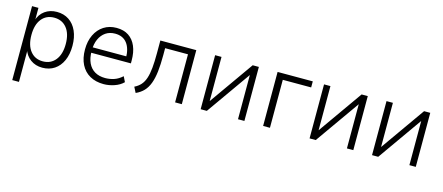

<svg xmlns="http://www.w3.org/2000/svg" viewBox="-48 -1018 3949 1713"><g transform="rotate(15 1926.0 -161.5)"><path d="M88 184V-499H147V-379H142Q160 -440 206.5 -473.5Q253 -507 317 -507Q381 -507 428.5 -475.5Q476 -444 502 -386Q528 -328 528 -250Q528 -171 502 -113Q476 -55 428.5 -23.5Q381 8 317 8Q254 8 208 -25.5Q162 -59 144 -116H150V184ZM307 -48Q380 -48 423 -101.5Q466 -155 466 -250Q466 -345 423 -398Q380 -451 307 -451Q234 -451 191.5 -398Q149 -345 149 -250Q149 -155 191.5 -101.5Q234 -48 307 -48Z M884 8Q810 8 756 -22.5Q702 -53 673 -110.5Q644 -168 644 -249Q644 -325 672 -383.5Q700 -442 750.5 -474.5Q801 -507 868 -507Q935 -507 980 -477Q1025 -447 1048.5 -392Q1072 -337 1072 -260V-234H689V-284H1035L1017 -267Q1017 -355 979 -404.5Q941 -454 868 -454Q818 -454 781.5 -429Q745 -404 725 -359.5Q705 -315 705 -256V-249Q705 -185 726 -140Q747 -95 787 -71.5Q827 -48 883 -48Q924 -48 964 -61Q1004 -74 1040 -107L1064 -58Q1032 -26 982.5 -9Q933 8 884 8Z M1181 10 1155 -41Q1190 -58 1213 -84Q1236 -110 1249 -149.5Q1262 -189 1267.5 -245.5Q1273 -302 1273 -381V-499H1605V0H1543V-444H1332V-380Q1332 -293 1324.5 -228Q1317 -163 1299.5 -116.5Q1282 -70 1253 -39.5Q1224 -9 1181 10Z M1779 0V-499H1838V-71H1824L2126 -499H2183V0H2124V-428H2138L1836 0Z M2356 0V-499H2681V-443H2419V0Z M2785 0V-499H2844V-71H2830L3132 -499H3189V0H3130V-428H3144L2842 0Z M3362 0V-499H3421V-71H3407L3709 -499H3766V0H3707V-428H3721L3419 0Z"/></g></svg>

Font: Nunitoga
Style: Light
Weight: 300
Designer: Vernon Adams
Foundry: Vernon Adams
Version: Version 1.0